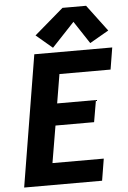

<svg xmlns="http://www.w3.org/2000/svg" viewBox="-63 -1024 711 1070"><g transform="rotate(-5 292.5 -489.5)"><path d="M28 0H464L484 -122H197L232 -329H448L469 -451H252L279 -613H565L585 -735H149ZM256 -762 382 -896 465 -770 571 -831 460 -979H328L165 -839Z"/></g></svg>

Font: Iosevka Sparkle Heavy Oblique
Style: Regular
Weight: 900
Italic angle: -9°
Designer: Belleve Invis
Foundry: Belleve Invis
Version: Version 4.5.0; ttfautohint (v1.8.3)